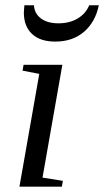

<svg xmlns="http://www.w3.org/2000/svg" viewBox="-20 -703 392 723"><path d="M140.1 -34.2 216.8 -22 212.9 0H53.2L127.9 -424.8L64.9 -437L68.8 -459H214.8ZM188 -546.4Q131.3 -546.4 100.6 -575.2Q69.8 -604 69.8 -655.8L71.8 -683.1H107.9Q109.9 -651.4 134.5 -633.3Q159.2 -615.2 200.2 -615.2Q242.2 -615.2 272.7 -633.5Q303.2 -651.9 315.9 -683.1H352.1Q338.9 -619.6 296.1 -583Q253.4 -546.4 188 -546.4Z"/></svg>

Font: Tinos
Style: Italic
Weight: 400
Italic angle: -16.333°
Designer: Steve Matteson
Foundry: Monotype Imaging Inc.
Version: Version 1.32